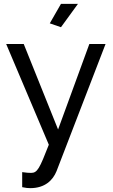

<svg xmlns="http://www.w3.org/2000/svg" viewBox="-20 -750 585 995"><path d="M95 220C114 224 125 225 137 225C213 225 254 184 273 137L527 -522H443L281 -79L103 -522H12L233 0C185 123 174 146 141 146C132 146 112 145 95 142ZM384 -730H296L238 -629L296 -609Z"/></svg>

Font: Raleway Med
Style: Regular
Weight: 500
Designer: Matt McInerney, Pablo Impallari, Rodrigo Fuenzalida
Foundry: Matt McInerney, Pablo Impallari, Rodrigo Fuenzalida
Version: Version 3.00 July 28, 2015